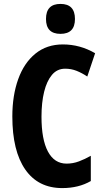

<svg xmlns="http://www.w3.org/2000/svg" viewBox="-20 -951 530 981"><path d="M313 -600Q272 -600 245.5 -568.5Q219 -537 205.5 -482Q192 -427 192 -355Q192 -238 225 -176.5Q258 -115 320 -115Q353 -115 383.5 -126.5Q414 -138 444 -155V-26Q382 10 298 10Q175 10 109 -85Q43 -180 43 -356Q43 -463 73 -546.5Q103 -630 161 -677Q219 -724 301 -724Q389 -724 466 -679L426 -560Q399 -578 371.5 -589Q344 -600 313 -600ZM289 -931Q363 -931 363 -854Q363 -778 289 -778Q215 -778 215 -854Q215 -931 289 -931Z"/></svg>

Font: Noto Sans Bengali ExtraCondensed
Style: Bold
Weight: 700
Width: 2
Designer: Joana Ranito - Universal Thirst; Jelle Bosma - Monotype Design Team
Foundry: Universal Thirst ehf.
Version: Version 3.000; ttfautohint (v1.8.4.7-5d5b)